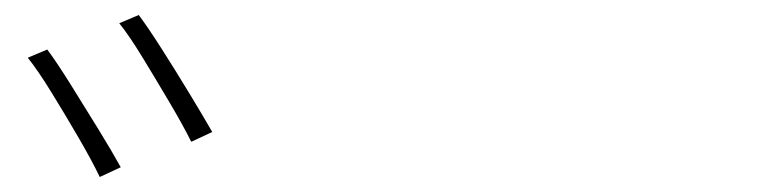

<svg xmlns="http://www.w3.org/2000/svg" viewBox="-20 -848 1040 256"><path d="M43 -782Q55 -766 73.5 -736.5Q92 -707 111 -676Q130 -645 141 -625L113 -612Q103 -633 85 -664Q67 -695 48.5 -725Q30 -755 17 -771ZM165 -828Q177 -812 195.5 -783Q214 -754 232.5 -723.5Q251 -693 263 -672L235 -659Q224 -681 206 -711.5Q188 -742 170 -771.5Q152 -801 139 -817Z"/></svg>

Font: Noto Sans KR Thin
Style: Regular
Weight: 100
Designer: Ryoko NISHIZUKA 西塚涼子 (kana, bopomofo & ideographs); Paul D. Hunt (Latin, Greek & Cyrillic); Sandoll Communications 산돌커뮤니
Foundry: Adobe
Version: Version 2.004-H2;hotconv 1.0.118;makeotfexe 2.5.65603